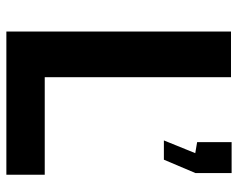

<svg xmlns="http://www.w3.org/2000/svg" viewBox="-94 -672 765 618"><g transform="rotate(90 289.0 -362.5)"><path d="M81 -723H228V-123.5H542V0H81ZM431.5 -507 472.5 -608 437 -614V-725H536.5V-608.5L493.5 -507Z"/></g></svg>

Font: Public Sans
Style: Bold
Weight: 700
Designer: The Public Sans project authors (U.S. Web Design System). Libre Franklin designed by Pablo Impallari and Rodrigo Fuenzal
Version: Version 1.008; ttfautohint (v1.8.1) -l 8 -r 50 -G 200 -x 14 